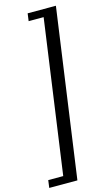

<svg xmlns="http://www.w3.org/2000/svg" viewBox="-173 -872 665 1148"><g transform="rotate(-15 159.5 -298.0)"><path d="M154.8 223.1H-19.5L-13.2 176.3H79.6L212.4 -772H119.6L126 -818.8H300.8Z"/></g></svg>

Font: NoticiaText-Italic
Style: Italic
Weight: 400
Italic angle: -8°
Designer: JM Sole
Foundry: JM Sole
Version: Version 1.003